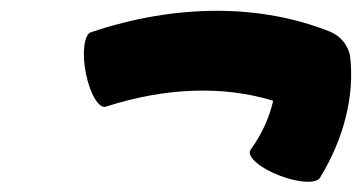

<svg xmlns="http://www.w3.org/2000/svg" viewBox="-20 -451 682 362"><path d="M180 -250C291 -286 401 -290 495 -261C488 -230 474 -198 452 -168C445 -156 470 -134 507 -120C543 -106 578 -104 584 -117C629 -191 649 -272 640 -346C636 -366 622 -383 603 -391C471 -444 311 -444 151 -390C139 -386 134 -351 142 -312C150 -273 167 -245 180 -250Z"/></svg>

Font: Nupuram Black Oblique
Style: Regular
Weight: 900
Designer: Santhosh Thottingal (santhosh.thottingal@gmail.com)
Foundry: SMC
Version: Version 1.000